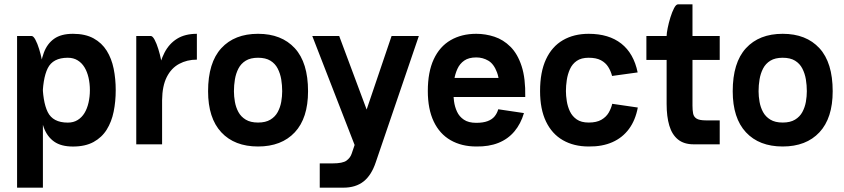

<svg xmlns="http://www.w3.org/2000/svg" viewBox="-20 -666 3894 886"><path d="M58.8 0H178V200H58.8ZM394.8 -250H514Q514 -197.5 504.5 -150.8Q495 -104 472.5 -67.9Q450 -31.8 411.8 -10.8Q373.5 10.2 316.8 10.2Q262 10.2 229.9 -12.5Q197.8 -35.2 182.4 -76.6Q167 -118 162.2 -174.1Q157.5 -230.2 157.5 -296Q157.5 -296 166.9 -296Q176.2 -296 176.2 -296Q176.2 -197.5 200.2 -148.9Q224.2 -100.2 292.8 -100.2Q319 -100.2 338.2 -112.1Q357.5 -124 369.9 -144.4Q382.2 -164.8 388.5 -192.2Q394.8 -219.8 394.8 -250ZM394.8 -249.8Q394.8 -280.8 388.5 -307.9Q382.2 -335 369.9 -355.4Q357.5 -375.8 338.2 -387.6Q319 -399.5 292.8 -399.5Q224.2 -399.5 200.2 -351Q176.2 -302.5 176.2 -203.8Q176.2 -203.8 166.9 -203.8Q157.5 -203.8 157.5 -203.8Q157.5 -269.5 162.2 -325.6Q167 -381.8 182.4 -423.1Q197.8 -464.5 229.9 -487.2Q262 -510 316.8 -510Q373.5 -510 411.8 -489Q450 -468 472.5 -431.9Q495 -395.8 504.5 -349Q514 -302.2 514 -249.8ZM58.8 0V-500H125.5Q134.2 -500 143.5 -482.5Q152.8 -465 160.6 -439.6Q168.5 -414.2 173.2 -390.2Q178 -366.2 178 -354.2V0Z M888.5 -390.8Q843 -390.8 806.8 -371.2Q770.5 -351.8 749.6 -310.6Q728.8 -269.5 728 -203.8Q728 -203.8 720.5 -203.8Q713 -203.8 705.5 -203.8Q698 -203.8 698 -203.8Q698.5 -269.5 708.1 -325.6Q717.8 -381.8 739.1 -423.1Q760.5 -464.5 797.1 -487.2Q833.8 -510 888.5 -510Q888.5 -510 888.5 -498Q888.5 -486 888.5 -468.4Q888.5 -450.8 888.5 -432.8Q888.5 -414.8 888.5 -402.8Q888.5 -390.8 888.5 -390.8ZM608.8 0V-500H675.5Q684.2 -500 693.5 -482.5Q702.8 -465 710.6 -439.6Q718.5 -414.2 723.2 -390.2Q728 -366.2 728 -354.2V0Z M940.2 -245Q940.2 -377 1001.2 -443.5Q1062.2 -510 1170.8 -510Q1279.2 -510 1340.4 -443.5Q1401.5 -377 1401.5 -245Q1401.5 -121 1340.4 -55.5Q1279.2 10 1170.8 10Q1062.2 10 1001.2 -55.5Q940.2 -121 940.2 -245ZM1170.8 -100.5Q1205.8 -100.5 1227.8 -113.9Q1249.8 -127.2 1261.5 -148.9Q1273.2 -170.5 1277.8 -196Q1282.2 -221.5 1282.2 -245Q1282.2 -272.5 1277.8 -299.6Q1273.2 -326.8 1261.5 -349.6Q1249.8 -372.5 1227.8 -386Q1205.8 -399.5 1170.8 -399.5Q1136 -399.5 1114 -386Q1092 -372.5 1080.2 -349.6Q1068.5 -326.8 1064 -299.6Q1059.5 -272.5 1059.5 -245Q1059.5 -221.5 1064 -196Q1068.5 -170.5 1080.2 -148.9Q1092 -127.2 1114 -113.9Q1136 -100.5 1170.8 -100.5Z M1455.5 200V88H1514.5Q1561.5 88 1579 75.1Q1596.5 62.2 1602.8 43.2L1787 -500H1912.8L1714.2 82.2Q1694.2 142.5 1657.9 171.2Q1621.5 200 1564.8 200ZM1619.8 11.8 1421 -500H1545.2L1736.2 11.8Z M2279.2 -161.8 2397.8 -144.2Q2383.2 -94.5 2353.6 -59.4Q2324 -24.2 2279.9 -6.6Q2235.8 11 2177.8 10Q2110 10 2059.4 -19Q2008.8 -48 1981.5 -105.2Q1954.2 -162.5 1954.2 -246Q1954.2 -333.8 1981.5 -392.5Q2008.8 -451.2 2059.4 -480.6Q2110 -510 2177.8 -510Q2220.5 -510 2261.6 -496.5Q2302.8 -483 2335.6 -450.2Q2368.5 -417.5 2387 -361Q2405.5 -304.5 2403.8 -218.5H2285Q2288.2 -292.2 2273.6 -331.6Q2259 -371 2233.5 -386Q2208 -401 2177.8 -401Q2143.2 -401 2122.4 -386.5Q2101.5 -372 2090.8 -348.2Q2080 -324.5 2075.9 -297.6Q2071.8 -270.8 2071.8 -246Q2071.8 -224.5 2075.1 -198.9Q2078.5 -173.2 2088.9 -150.8Q2099.2 -128.2 2120.5 -113.8Q2141.8 -99.2 2177.8 -99.2Q2209.2 -99.2 2230 -107Q2250.8 -114.8 2262.4 -129Q2274 -143.2 2279.2 -161.8ZM1980.5 -306.5H2380.5V-218.5H1980.5Z M2696.5 10Q2628.2 10 2577.6 -19Q2527 -48 2499.6 -105.1Q2472.2 -162.2 2472.2 -245.8Q2472.2 -333.8 2499.6 -392.5Q2527 -451.2 2577.6 -480.6Q2628.2 -510 2696.5 -510Q2789.5 -510 2847 -464.8Q2904.5 -419.5 2922.5 -331.8L2804.5 -315.5Q2798.5 -338.5 2786.5 -357.5Q2774.5 -376.5 2753 -388Q2731.5 -399.5 2696.5 -399.5Q2662.2 -399.5 2641.5 -385.1Q2620.8 -370.8 2610.1 -347.1Q2599.5 -323.5 2595.5 -296.9Q2591.5 -270.2 2591.5 -245.8Q2591.5 -224.8 2595.5 -199.4Q2599.5 -174 2610.1 -151.6Q2620.8 -129.2 2641.5 -114.9Q2662.2 -100.5 2696.5 -100.5Q2733.2 -100.5 2755.2 -113.4Q2777.2 -126.2 2788.8 -146Q2800.2 -165.8 2805.2 -187L2923.2 -169.8Q2912.2 -111.2 2882.4 -70.9Q2852.5 -30.5 2805.8 -9.9Q2759 10.8 2696.5 10Z M2962.8 -500H3301.2V-389.5H2962.8ZM3056.2 -200H3175.5V-178.8Q3175.5 -157.8 3178.4 -142.5Q3181.2 -127.2 3194.1 -118.9Q3207 -110.5 3237.8 -110.5H3301.2V0H3181.2Q3136.2 0 3108.6 -22.4Q3081 -44.8 3068.6 -86.4Q3056.2 -128 3056.2 -186.5ZM3175.5 -200H3056.2V-500.2Q3056.2 -512.2 3061 -536.2Q3065.8 -560.2 3073.6 -585.6Q3081.5 -611 3090.6 -628.5Q3099.8 -646 3108.8 -646H3175.5Z M3361.2 -245Q3361.2 -377 3422.2 -443.5Q3483.2 -510 3591.8 -510Q3700.2 -510 3761.4 -443.5Q3822.5 -377 3822.5 -245Q3822.5 -121 3761.4 -55.5Q3700.2 10 3591.8 10Q3483.2 10 3422.2 -55.5Q3361.2 -121 3361.2 -245ZM3591.8 -100.5Q3626.8 -100.5 3648.8 -113.9Q3670.8 -127.2 3682.5 -148.9Q3694.2 -170.5 3698.8 -196Q3703.2 -221.5 3703.2 -245Q3703.2 -272.5 3698.8 -299.6Q3694.2 -326.8 3682.5 -349.6Q3670.8 -372.5 3648.8 -386Q3626.8 -399.5 3591.8 -399.5Q3557 -399.5 3535 -386Q3513 -372.5 3501.2 -349.6Q3489.5 -326.8 3485 -299.6Q3480.5 -272.5 3480.5 -245Q3480.5 -221.5 3485 -196Q3489.5 -170.5 3501.2 -148.9Q3513 -127.2 3535 -113.9Q3557 -100.5 3591.8 -100.5Z"/></svg>

Font: Haskoy
Style: Regular
Weight: 400
Designer: Ertekin Erdin
Foundry: Ertekin Erdin
Version: Version 1.500